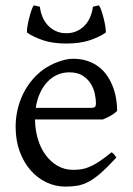

<svg xmlns="http://www.w3.org/2000/svg" viewBox="-20 -691 502 726"><path d="M242.2 -417.5Q216.8 -417.5 195.6 -407.7Q174.3 -397.9 158 -380.1Q141.6 -362.3 130.6 -337.6Q119.6 -313 115.2 -283.2H324.2Q335.4 -283.2 339.1 -286.9Q342.8 -290.5 342.8 -300.8Q342.8 -314 339.1 -333.7Q335.4 -353.5 324.5 -372.3Q313.5 -391.1 293.7 -404.3Q273.9 -417.5 242.2 -417.5ZM422.9 -272Q414.1 -262.2 399.4 -253.9Q384.8 -245.6 369.1 -239.3H112.3Q112.8 -201.2 122.8 -166.7Q132.8 -132.3 151.6 -106.2Q170.4 -80.1 197 -64.5Q223.6 -48.8 256.8 -48.8Q272 -48.8 286.4 -50.8Q300.8 -52.7 317.4 -59.6Q334 -66.4 354.2 -79.6Q374.5 -92.8 401.9 -115.2Q408.2 -111.8 412.8 -105.5Q417.5 -99.1 419.9 -95.2Q387.2 -59.6 362.5 -37.8Q337.9 -16.1 316.2 -4.4Q294.4 7.3 273.2 11Q252 14.6 227.1 14.6Q189.5 14.6 155.5 -1.5Q121.6 -17.6 95.7 -47.1Q69.8 -76.7 54.4 -118.4Q39.1 -160.2 39.1 -211.9Q39.1 -244.6 46.4 -276.4Q53.7 -308.1 67.6 -336.4Q81.5 -364.7 101.6 -388.7Q121.6 -412.6 147 -430.2Q157.7 -437.5 171.1 -444.6Q184.6 -451.7 199.2 -457Q213.9 -462.4 228.3 -465.6Q242.7 -468.8 255.9 -468.8Q287.6 -468.8 312.5 -460Q337.4 -451.2 356 -436.3Q374.5 -421.4 387.2 -401.6Q399.9 -381.8 408 -359.9Q416 -337.9 419.4 -315.2Q422.9 -292.5 422.9 -272ZM231 -526.4Q179.7 -526.4 143.3 -538.6Q106.9 -550.8 82 -567.9Q81.1 -573.7 83.3 -588.4Q85.4 -603 89.4 -619.1Q93.3 -635.3 98.1 -649.9Q103 -664.6 107.9 -670.9L130.9 -665.5Q132.8 -646.5 140.1 -628.4Q147.5 -610.4 159.9 -596.4Q172.4 -582.5 190.2 -574Q208 -565.4 231 -565.4Q253.9 -565.4 271.7 -574Q289.6 -582.5 302 -596.4Q314.5 -610.4 321.8 -628.4Q329.1 -646.5 331.1 -665.5L354 -670.9Q358.9 -664.6 363.8 -649.9Q368.7 -635.3 372.6 -619.1Q376.5 -603 378.7 -588.4Q380.9 -573.7 379.9 -567.9Q355.5 -550.8 318.8 -538.6Q282.2 -526.4 231 -526.4Z"/></svg>

Font: Gentium Plus Cyr
Style: Regular
Weight: 400
Designer: J. Victor Gaultney, Annie Olsen, Iska Routamaa, Becca Hirsbrunner
Foundry: SIL International
Version: Version 5.000